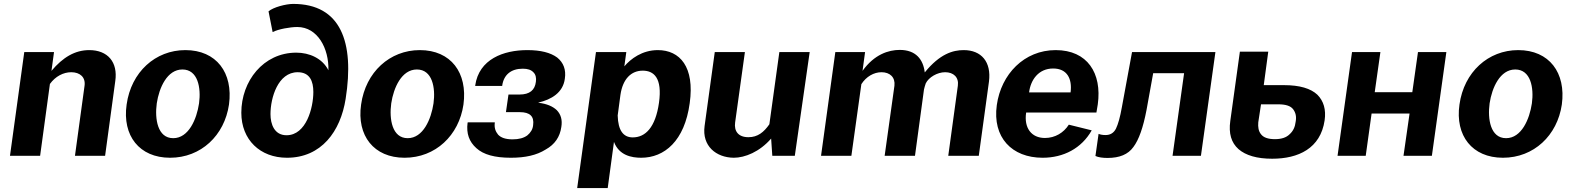

<svg xmlns="http://www.w3.org/2000/svg" viewBox="-20 -796 8028 981"><path d="M185 0 235 -367C263 -406 304 -427 344 -427C389 -427 418 -401 412 -358L363 0H517L569 -382C583 -478 531 -540 436 -540C363 -540 301 -503 243 -434L256 -530H104L31 0Z M849 10C1007 10 1127 -104 1150 -262C1172 -424 1086 -540 927 -540C774 -540 650 -428 627 -262C604 -103 692 10 849 10ZM865 -90C785 -90 770 -188 781 -268C793 -348 834 -441 912 -441C991 -441 1008 -348 997 -268C985 -187 944 -90 865 -90Z M1446 10C1622 10 1720 -125 1746 -291C1792 -581 1721 -776 1478 -776C1441 -776 1376 -759 1352 -738L1373 -632C1401 -647 1462 -658 1499 -658C1603 -658 1661 -548 1658 -437C1627 -498 1561 -527 1494 -527C1325 -527 1213 -381 1213 -220C1213 -82 1309 10 1446 10ZM1444 -105C1382 -105 1362 -161 1362 -213C1362 -296 1400 -427 1501 -427C1563 -427 1581 -381 1581 -326C1581 -246 1545 -105 1444 -105Z M2047 10C2205 10 2325 -104 2348 -262C2370 -424 2284 -540 2125 -540C1972 -540 1848 -428 1825 -262C1802 -103 1890 10 2047 10ZM2063 -90C1983 -90 1968 -188 1979 -268C1991 -348 2032 -441 2110 -441C2189 -441 2206 -348 2195 -268C2183 -187 2142 -90 2063 -90Z M2590 10C2664 10 2722 -3 2768 -32C2815 -58 2841 -97 2848 -147C2854 -183 2846 -211 2825 -233C2804 -253 2773 -266 2731 -271V-272C2796 -287 2857 -322 2866 -394C2873 -440 2859 -476 2827 -502C2793 -527 2743 -540 2674 -540C2553 -540 2427 -494 2408 -359V-357H2546V-359C2554 -414 2591 -445 2651 -445C2677 -445 2694 -439 2706 -426C2717 -415 2721 -398 2718 -378C2713 -336 2687 -313 2634 -313H2578L2565 -223H2636C2688 -223 2710 -201 2704 -157C2702 -135 2691 -118 2674 -104C2656 -91 2632 -84 2599 -84C2564 -84 2540 -92 2525 -108C2511 -125 2505 -144 2508 -168V-171H2370L2369 -168C2362 -114 2377 -72 2414 -39C2450 -6 2508 10 2590 10Z M3085 165 3117 -71C3143 -2 3207 10 3256 10C3375 10 3478 -76 3504 -269C3530 -454 3454 -540 3341 -540C3261 -540 3202 -495 3170 -457L3180 -530H3025L2929 165ZM3213 -94C3165 -94 3138 -129 3136 -206L3150 -311C3162 -394 3206 -435 3264 -435C3320 -435 3365 -399 3347 -271C3329 -144 3277 -94 3213 -94Z M3729 10C3786 10 3861 -20 3920 -88L3926 0H4041L4117 -530H3962L3911 -161C3883 -121 3852 -95 3804 -95C3752 -95 3730 -126 3736 -170L3786 -530H3632L3580 -152C3566 -50 3639 9 3729 10Z M4330 0 4381 -366C4406 -405 4445 -427 4484 -427C4527 -427 4555 -401 4550 -358L4500 0H4655L4701 -339C4703 -349 4706 -357 4710 -370C4725 -401 4769 -427 4809 -427C4852 -427 4880 -401 4874 -358L4825 0H4981L5033 -379C5046 -480 4994 -540 4904 -540C4849 -540 4782 -521 4705 -426C4697 -492 4660 -541 4577 -541C4520 -541 4447 -518 4387 -434L4400 -530H4248L4175 0Z M5582 -221 5589 -263C5611 -422 5536 -540 5374 -540C5213 -540 5095 -417 5073 -259C5050 -94 5150 10 5307 10C5414 10 5506 -38 5558 -130L5441 -159C5415 -118 5371 -91 5319 -91C5250 -91 5211 -142 5223 -221ZM5238 -324C5246 -389 5287 -446 5361 -446C5432 -446 5459 -394 5450 -324Z M5872 -422H6030L5971 0H6116L6190 -530H5764L5712 -248C5703 -197 5693 -162 5682 -139C5671 -117 5653 -106 5629 -106C5614 -106 5603 -108 5593 -112L5577 1C5592 8 5614 11 5639 11C5700 11 5744 -7 5771 -45C5799 -82 5821 -145 5838 -234Z M6266 -178C6257 -114 6271 -67 6308 -34C6345 -2 6402 15 6480 15C6614 15 6727 -38 6748 -181C6756 -236 6743 -280 6711 -312C6677 -344 6621 -361 6540 -361H6437L6460 -532H6315ZM6409 -171 6423 -263H6511C6549 -263 6574 -255 6587 -238C6600 -221 6605 -200 6600 -174C6597 -147 6587 -126 6569 -110C6552 -93 6527 -85 6494 -85C6460 -85 6436 -93 6423 -110C6410 -126 6407 -147 6409 -171Z M6888 -530 6814 0H6958L6988 -216H7182L7151 0H7296L7370 -530H7225L7196 -325H7004L7033 -530Z M7659 10C7817 10 7937 -104 7960 -262C7982 -424 7896 -540 7737 -540C7584 -540 7460 -428 7437 -262C7414 -103 7502 10 7659 10ZM7675 -90C7595 -90 7580 -188 7591 -268C7603 -348 7644 -441 7722 -441C7801 -441 7818 -348 7807 -268C7795 -187 7754 -90 7675 -90Z"/></svg>

Font: Cheyenne Sans
Style: Bold Italic
Weight: 700
Italic angle: -8.13011°
Designer: The Public Sans project authors (U.S. Web Design System), Libre Franklin designed by Pablo Impallari and Rodrigo Fuenzal
Foundry: The Cheyenne Sans Project Authors
Version: Version 2.007